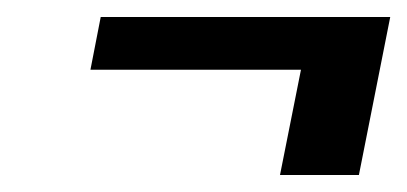

<svg xmlns="http://www.w3.org/2000/svg" viewBox="-20 -364 483 228"><path d="M337.4 -281.2H87.4L99.6 -343.8H443.4L406.2 -156.2H312.5Z"/></svg>

Font: Juliett
Style: Bold Italic
Weight: 700
Italic angle: -11.25°
Designer: GGBotNet
Foundry: GGBotNet
Version: 0.60